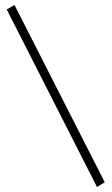

<svg xmlns="http://www.w3.org/2000/svg" viewBox="-20 -734 446 768"><path d="M7 -696 38 -714 399 -5 368 14Z"/></svg>

Font: Cinzel Decorative
Style: Regular
Weight: 400
Designer: Natanael Gama
Version: Version 1.002;PS 001.002;hotconv 1.0.56;makeotf.lib2.0.21325